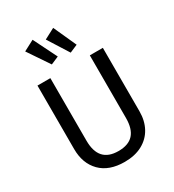

<svg xmlns="http://www.w3.org/2000/svg" viewBox="-225 -1086 1113 1226"><g transform="rotate(-30 331.0 -473.0)"><path d="M572 -221Q572 -152 543.5 -99.5Q515 -47 460.5 -17.5Q406 12 330 12Q215 12 152.5 -51.5Q90 -115 90 -221V-689H185V-228Q185 -148 221 -108Q257 -68 330 -68Q404 -68 440 -107.5Q476 -147 476 -228V-689H572ZM295 -785 237 -760 131 -917 209 -958ZM437 -790 379 -765 283 -917 361 -958Z"/></g></svg>

Font: Fira Sans
Style: Regular
Weight: 400
Designer: bBox Type GmbH & Carrois Corporate GbR & Edenspiekermann AG
Foundry: bBox Type GmbH & Carrois Corporate GbR & Edenspiekermann AG
Version: Version 4.301